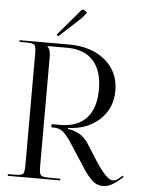

<svg xmlns="http://www.w3.org/2000/svg" viewBox="-61 -956 749 1014"><g transform="rotate(5 314.0 -449.5)"><path d="M219 -757 210 -765 328 -904Q332 -909 338 -909Q343 -909 348 -905L360 -895L336 -865ZM18 0V-9H53Q89 -9 97.5 -17.5Q106 -26 106 -62V-657Q106 -693 97.5 -701.5Q89 -710 53 -710H18V-719H279Q399 -719 472 -658Q545 -597 545 -497Q545 -407 485 -348Q425 -289 333 -281L313 -280V-274Q385 -266 424 -205L474 -126Q539 -24 572 -24Q587 -24 601 -35L623 -54L628 -47L606 -28Q561 10 523 10Q505 10 488.5 2.5Q472 -5 456.5 -22Q441 -39 431 -52.5Q421 -66 406 -90L336 -198Q308 -241 288 -258Q268 -275 237 -275H225V-292H271Q362 -292 410 -344.5Q458 -397 458 -497Q458 -596 410 -648.5Q362 -701 271 -701H167V-700Q184 -683 184 -648V-62Q184 -26 193 -17.5Q202 -9 238 -9H296V0Z"/></g></svg>

Font: FoglihtenNo06
Style: Regular
Weight: 500
Designer: gluk (gluksza@wp.pl)
Foundry: gluk (gluksza@wp.pl)
Version: Version 0.76